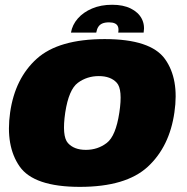

<svg xmlns="http://www.w3.org/2000/svg" viewBox="-20 -760 766 786"><path d="M307 5Q495.5 5 584.8 -77.2Q674 -159.5 694 -300Q714 -436.5 655.5 -518.2Q597 -600 408.5 -600Q220 -600 130.8 -519.8Q41.5 -439.5 21.5 -300Q2 -162.5 60.2 -78.8Q118.5 5 307 5ZM331.5 -146.5Q283 -146.5 258 -174.5Q233 -202.5 247 -299Q261.5 -393.5 298.8 -421Q336 -448.5 384.5 -448.5Q433 -448.5 458 -421.2Q483 -394 468.5 -299Q454 -203 417 -174.8Q380 -146.5 331.5 -146.5ZM439 -740.5Q393 -740.5 357 -725.2Q321 -710 298.5 -684.2Q276 -658.5 270.5 -626.5H374Q376.5 -641 382.5 -650.2Q388.5 -659.5 399.2 -664Q410 -668.5 426.5 -668.5Q441 -668.5 450.2 -664.2Q459.5 -660 463 -650.8Q466.5 -641.5 464 -626.5H568Q573.5 -658.5 559.8 -684.2Q546 -710 515.2 -725.2Q484.5 -740.5 439 -740.5Z"/></svg>

Font: Anybody UltraCondensed Thin Black
Style: Italic
Weight: 900
Italic angle: -10°
Version: Version 1.111